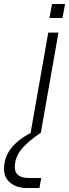

<svg xmlns="http://www.w3.org/2000/svg" viewBox="-97 -663 345 959"><path d="M163 -643H228L215 -573H150ZM107 0Q37 47 7 86.5Q-23 126 -23 172Q-23 226 48 226H109L100 276H37Q-14 276 -45.5 250Q-77 224 -77 180Q-77 124 -42 78.5Q-7 33 59 0H56L144 -500H195Z"/></svg>

Font: Overused Grotesk Light
Style: Italic
Weight: 300
Italic angle: -10°
Version: Version 0.003